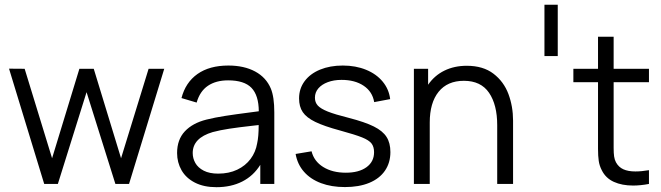

<svg xmlns="http://www.w3.org/2000/svg" viewBox="-20 -776 2790 810"><path d="M224.1 0H166.5L18.1 -486.3L84 -485.8L199.7 -108.4L314.9 -485.8H375.5L490.7 -108.4L606.9 -485.8H672.9L524.4 0H466.8L345.2 -387.2Z M900.4 -43.5Q945.8 -43.5 980.7 -60.1Q1015.6 -76.7 1037.1 -105.5Q1058.6 -134.3 1064.9 -171.4Q1071.3 -199.7 1071.3 -248.5Q1053.7 -247.1 1045.9 -245.6Q984.9 -238.8 946.8 -232.9Q908.7 -227.1 877.4 -218.8Q793 -193.8 793 -130.4Q793 -107.9 804.2 -88.1Q815.4 -68.4 839.6 -55.9Q863.8 -43.5 900.4 -43.5ZM1122.6 -402.3Q1137.2 -367.2 1137.2 -301.8V0H1078.1V-80.6Q1049.3 -34.2 1002.2 -10.3Q955.1 13.7 893.1 13.7Q839.8 13.7 802.2 -5.6Q764.6 -24.9 745.8 -57.9Q727.1 -90.8 727.1 -130.4Q727.1 -187 759.8 -221.9Q792.5 -256.8 851.1 -271.5Q886.2 -280.3 930.2 -287.1Q974.1 -293.9 1031.7 -301.3L1071.8 -306.6Q1071.3 -374 1040.8 -405.5Q1010.3 -437 942.4 -437Q891.1 -437 857.2 -414.1Q823.2 -391.1 809.6 -343.3L745.6 -362.3Q762.7 -428.2 813.2 -463.9Q863.8 -499.5 943.4 -499.5Q1009.8 -499.5 1056.4 -474.4Q1103 -449.2 1122.6 -402.3Z M1435.1 13.2Q1378.4 13.2 1334.2 -3.4Q1290 -20 1262.5 -51.3Q1234.9 -82.5 1227.1 -126.5L1294.4 -137.7Q1304.7 -95.7 1343.5 -71.5Q1382.3 -47.4 1439 -47.4Q1494.1 -47.4 1526.1 -70.6Q1558.1 -93.8 1558.1 -133.8Q1558.1 -156.7 1547.4 -170.7Q1536.6 -184.6 1507.6 -196.3Q1478.5 -208 1414.1 -225.6Q1347.2 -243.7 1310.1 -261.7Q1272.9 -279.8 1257.3 -303Q1241.7 -326.2 1241.7 -360.8Q1241.7 -401.9 1264.9 -433.3Q1288.1 -464.8 1330.1 -482.2Q1372.1 -499.5 1426.3 -499.5Q1480.5 -499.5 1524.2 -481.7Q1567.9 -463.9 1594.5 -431.6Q1621.1 -399.4 1626 -357.9L1558.6 -345.2Q1551.3 -389.2 1514.4 -414.1Q1477.5 -439 1420.9 -439Q1388.2 -439 1362.8 -429.4Q1337.4 -419.9 1323 -403.1Q1308.6 -386.2 1308.6 -363.8Q1308.6 -343.8 1320.8 -330.6Q1333 -317.4 1362.8 -305.4Q1392.6 -293.5 1451.2 -278.8Q1519.5 -261.2 1557.1 -242.4Q1594.7 -223.6 1610.8 -198.2Q1627 -172.9 1627 -134.3Q1627 -89.4 1604 -55.9Q1581.1 -22.5 1537.8 -4.6Q1494.6 13.2 1435.1 13.2Z M1949.2 -498.5Q2018.1 -498.5 2061.8 -465.1Q2105.5 -431.6 2125 -379.2Q2144.5 -326.7 2144.5 -267.1V0H2077.6V-248Q2077.6 -334 2043.2 -384.5Q2008.8 -435.1 1937 -435.1Q1867.7 -435.1 1830.3 -388.7Q1793 -342.3 1793 -259.3V0H1726.1V-485.8H1786.1V-418.5Q1813 -457.5 1854.7 -478Q1896.5 -498.5 1949.2 -498.5Z M2333 -539.6H2276.9V-755.9H2333Z M2568.8 -429.2V-151.9Q2568.8 -129.9 2570.8 -116Q2572.8 -102.1 2578.6 -91.3Q2589.8 -70.8 2609.9 -61.8Q2629.9 -52.7 2660.6 -52.7Q2686.5 -52.7 2717.8 -58.1V0Q2682.1 6.8 2650.9 6.8Q2604 6.8 2569.6 -8.8Q2535.2 -24.4 2518.6 -58.1Q2508.8 -77.1 2505.9 -97.4Q2502.9 -117.7 2502.9 -147.9V-429.2H2398.9V-485.8H2502.9V-621.1H2568.8V-485.8H2717.8V-429.2Z"/></svg>

Font: Potro Sans Bangla
Style: Regular
Weight: 400
Designer: Jayed Ahsan Saad
Foundry: Codepotro
Version: Potro Sans Bangla; Version 0.905